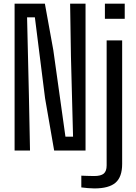

<svg xmlns="http://www.w3.org/2000/svg" viewBox="-20 -820 740 1046"><path d="M59.5 0V-800H224.5L270.5 -546.5L336.5 -75.5H378L366.5 -512.5L362 -800H446V0H275L225.5 -285L170 -725.5H127.5L137.5 -300L143.5 0ZM551.5 -717.5V-800H659.5V-717.5ZM494 206.5Q479 206.5 458.8 204.8Q438.5 203 423 201V137Q436.5 137.5 455.2 138.2Q474 139 493 139Q529.5 139 545.2 125.8Q561 112.5 561 81V-600H645.5V73Q645.5 144 609.5 175.2Q573.5 206.5 494 206.5Z"/></svg>

Font: Big Shoulders
Style: Regular
Weight: 400
Designer: Patric King
Foundry: XO Type Co
Version: Version 2.002